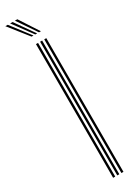

<svg xmlns="http://www.w3.org/2000/svg" viewBox="-280 -977 723 995"><g transform="rotate(-30 81.5 -480.0)"><path d="M113.5 0V-800H125.8V0ZM64 0V-800H76.5V0ZM88.8 0V-800H101V0ZM63.8 -845 -27 -959.8H-12.5L75.2 -845ZM86 -845 1.8 -959.8H16.2L97.2 -845ZM108.2 -845 30.2 -959.8H44.8L119.5 -845Z"/></g></svg>

Font: Big Shoulders Inline Text Light
Style: Regular
Weight: 300
Designer: Patric King
Foundry: XO Type Co
Version: Version 1.000